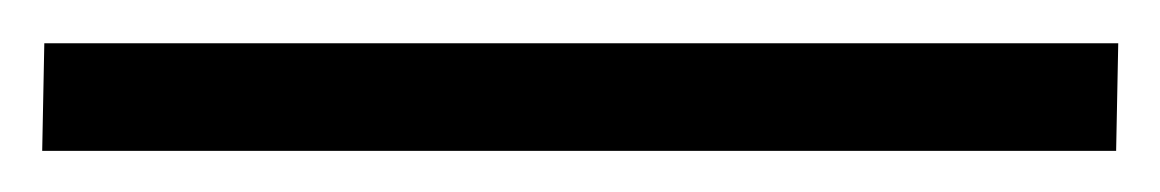

<svg xmlns="http://www.w3.org/2000/svg" viewBox="-25 24 550 91"><path d="M505 44.5 504 95.5H-5L-4 44.5Z"/></svg>

Font: Merriweather 20pt ExtraBold
Style: Regular
Weight: 800
Version: Version 2.100